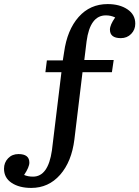

<svg xmlns="http://www.w3.org/2000/svg" viewBox="-114 -734 687 947"><path d="M40 192.9Q-19 192.9 -56.6 168Q-94.2 143.1 -94.2 98.1Q-94.2 67.9 -74.2 46.9Q-54.2 25.9 -22.9 25.9Q30.8 25.9 30.8 67.9Q30.8 90.3 4.9 128.9Q23.4 137.2 48.8 137.2Q123.5 137.2 142.1 7.8L189 -377.9H109.9L117.2 -436H195.8L202.1 -476.1Q217.3 -586.4 273.7 -650.1Q330.1 -713.9 417 -713.9Q476.1 -713.9 514.6 -688Q553.2 -662.1 553.2 -617.2Q553.2 -587.4 533 -566.7Q512.7 -545.9 481.9 -545.9Q428.2 -545.9 428.2 -587.9Q428.2 -611.3 454.1 -647.9Q432.6 -658.2 408.2 -658.2Q330.1 -658.2 313 -529.8L301.8 -438H446.8L438 -377.9H293L252.9 -45.9Q239.3 63.5 182.4 128.2Q125.5 192.9 40 192.9Z"/></svg>

Font: Literata Book Medium
Style: Regular
Weight: 500
Designer: Latin by Veronika Burian and Jose Scaglione. Greek by Irene Vlachou. Cyrillic by Vera Evstafieva
Foundry: TypeTogether
Version: Version 2.003;PS 002.003;hotconv 1.0.88;makeotf.lib2.5.64775